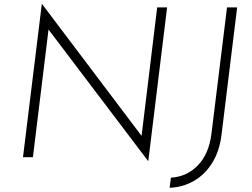

<svg xmlns="http://www.w3.org/2000/svg" viewBox="-20 -745 1196 910"><path d="M772 -710 683 17H681L210 -605L136 0H89L178 -725H180L651 -101L725 -710ZM1030 -107Q1021 -30 986 26.5Q951 83 898 113Q845 143 784 145L790 97Q865 93 917.5 39Q970 -15 982 -110L1056 -710H1104Z"/></svg>

Font: Josefin Sans Light
Style: Italic
Weight: 300
Italic angle: -7°
Designer: Santiago Orozco
Foundry: Typemade
Version: Version 2.000